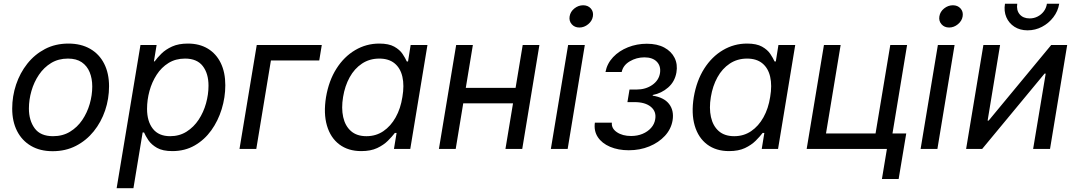

<svg xmlns="http://www.w3.org/2000/svg" viewBox="-20 -775 5602 999"><path d="M253.9 11.7Q188.5 11.7 141.4 -15.9Q94.2 -43.5 68.8 -93.3Q43.5 -143.1 43.5 -210Q43.5 -274.4 63.7 -335Q84 -395.5 122.1 -443.6Q160.2 -491.7 214.1 -520Q268.1 -548.3 335.9 -548.3Q401.4 -548.3 449 -521Q496.6 -493.7 522 -443.6Q547.4 -393.6 547.4 -326.2Q547.4 -260.7 526.9 -200.2Q506.3 -139.6 467.8 -91.8Q429.2 -43.9 375.2 -16.1Q321.3 11.7 253.9 11.7ZM255.9 -66.4Q306.2 -66.4 344.2 -89.6Q382.3 -112.8 408 -150.6Q433.6 -188.5 446.8 -234.1Q460 -279.8 460 -324.7Q460 -366.7 446.5 -399.4Q433.1 -432.1 405.3 -451.2Q377.4 -470.2 333.5 -470.2Q284.2 -470.2 246.3 -447.3Q208.5 -424.3 182.6 -386Q156.7 -347.7 143.6 -301.8Q130.4 -255.9 130.4 -210.4Q130.4 -148.4 160.4 -107.4Q190.4 -66.4 255.9 -66.4Z M586.9 204.1 710.9 -541H794.9L780.8 -455.6H784.7Q797.9 -474.1 819.8 -495.8Q841.8 -517.6 875.5 -533Q909.2 -548.3 957.5 -548.3Q1017.6 -548.3 1061.3 -522Q1105 -495.6 1128.7 -447Q1152.3 -398.4 1152.3 -331.5Q1152.3 -268.6 1133.5 -207.3Q1114.7 -146 1079.3 -96.7Q1043.9 -47.4 992.9 -18.1Q941.9 11.2 877 11.2Q826.7 11.2 797.1 -5.6Q767.6 -22.5 752.2 -45.4Q736.8 -68.4 729.5 -85.9H722.2L674.3 204.1ZM865.2 -66.4Q913.6 -66.4 950.9 -90.1Q988.3 -113.8 1013.7 -152.3Q1039.1 -190.9 1052 -237.3Q1064.9 -283.7 1064.9 -329.1Q1064.9 -392.6 1034.9 -431.4Q1004.9 -470.2 942.9 -470.2Q894 -470.2 856.9 -447.3Q819.8 -424.3 795.2 -386.2Q770.5 -348.1 757.8 -301.8Q745.1 -255.4 745.1 -208.5Q745.1 -143.6 775.4 -105Q805.7 -66.4 865.2 -66.4Z M1654.3 -541 1641.1 -460.4H1389.6L1313.5 0H1226.1L1315.9 -541Z M1859.9 11.2Q1792 11.2 1745.8 -23.4Q1699.7 -58.1 1681.2 -121.3Q1662.6 -184.6 1676.3 -269.5Q1690.9 -355.5 1730.5 -417.7Q1770 -480 1827.9 -514.2Q1885.7 -548.3 1953.6 -548.3Q2002.9 -548.3 2031.5 -532.2Q2060.1 -516.1 2074.5 -494.4Q2088.9 -472.7 2096.7 -455.1H2103L2116.7 -541H2204.1L2114.7 0H2029.8L2043.5 -83.5H2034.7Q2020.5 -64.9 1998.3 -42.7Q1976.1 -20.5 1942.4 -4.6Q1908.7 11.2 1859.9 11.2ZM1886.7 -66.4Q1936 -66.4 1974.6 -92.5Q2013.2 -118.7 2038.8 -164.6Q2064.5 -210.4 2073.7 -270.5Q2084 -330.6 2073.7 -375.5Q2063.5 -420.4 2033.2 -445.3Q2002.9 -470.2 1953.6 -470.2Q1902.8 -470.2 1863.5 -444.1Q1824.2 -418 1799.3 -372.8Q1774.4 -327.6 1765.1 -270.5Q1755.4 -212.4 1765.6 -166Q1775.9 -119.6 1806.2 -93Q1836.4 -66.4 1886.7 -66.4Z M2682.6 -317.9 2668.9 -237.3H2369.6L2382.8 -317.9ZM2440.4 -541 2351.1 0H2263.7L2353.5 -541ZM2786.6 -541 2697.3 0H2609.9L2699.7 -541Z M2846.2 0 2936 -541H3022.9L2933.6 0ZM2994.6 -631.8Q2969.7 -631.8 2954.8 -648.9Q2939.9 -666 2943.8 -689.9Q2947.8 -714.4 2968.5 -731Q2989.3 -747.6 3014.2 -747.6Q3039.1 -747.6 3054 -731Q3068.8 -714.4 3064.9 -689.9Q3061 -666 3040.3 -648.9Q3019.5 -631.8 2994.6 -631.8Z M3251.5 6.8Q3196.8 6.8 3154.3 -11.2Q3111.8 -29.3 3090.6 -61.5Q3069.3 -93.8 3075.2 -136.7H3163.6Q3160.6 -106.9 3189.7 -87.2Q3218.8 -67.4 3263.7 -67.4Q3296.4 -67.4 3323.2 -78.6Q3350.1 -89.8 3367.7 -109.6Q3385.3 -129.4 3389.2 -154.8Q3396 -194.8 3366.5 -219.2Q3336.9 -243.7 3281.2 -243.7H3244.6L3255.4 -309.1H3291.5Q3339.4 -309.1 3373.8 -333Q3408.2 -356.9 3414.1 -395Q3419.4 -431.2 3397.5 -453.9Q3375.5 -476.6 3333 -476.6Q3291.5 -476.6 3256.6 -455.8Q3221.7 -435.1 3214.8 -400.4H3130.4Q3138.7 -444.3 3169.9 -477.5Q3201.2 -510.7 3247.6 -529.1Q3293.9 -547.4 3345.7 -547.4Q3399.4 -547.4 3436.3 -527.6Q3473.1 -507.8 3490 -473.9Q3506.8 -439.9 3499.5 -397.9Q3491.2 -350.1 3456.5 -319.8Q3421.9 -289.6 3376.5 -280.8L3376 -277.3Q3435.1 -268.1 3461.4 -233.9Q3487.8 -199.7 3479.5 -148.4Q3471.7 -103 3439.5 -68.1Q3407.2 -33.2 3358.4 -13.2Q3309.6 6.8 3251.5 6.8Z M3773.4 11.2Q3705.6 11.2 3659.4 -23.4Q3613.3 -58.1 3594.7 -121.3Q3576.2 -184.6 3589.8 -269.5Q3604.5 -355.5 3644 -417.7Q3683.6 -480 3741.5 -514.2Q3799.3 -548.3 3867.2 -548.3Q3916.5 -548.3 3945.1 -532.2Q3973.6 -516.1 3988 -494.4Q4002.4 -472.7 4010.3 -455.1H4016.6L4030.3 -541H4117.7L4028.3 0H3943.4L3957 -83.5H3948.2Q3934.1 -64.9 3911.9 -42.7Q3889.6 -20.5 3856 -4.6Q3822.3 11.2 3773.4 11.2ZM3800.3 -66.4Q3849.6 -66.4 3888.2 -92.5Q3926.8 -118.7 3952.4 -164.6Q3978 -210.4 3987.3 -270.5Q3997.6 -330.6 3987.3 -375.5Q3977.1 -420.4 3946.8 -445.3Q3916.5 -470.2 3867.2 -470.2Q3816.4 -470.2 3777.1 -444.1Q3737.8 -418 3712.9 -372.8Q3688 -327.6 3678.7 -270.5Q3668.9 -212.4 3679.2 -166Q3689.5 -119.6 3719.7 -93Q3750 -66.4 3800.3 -66.4Z M4177.2 0 4267.1 -541H4354L4277.8 -80.6H4535.6L4612.3 -541H4699.7L4610.4 0ZM4568.8 156.2 4594.7 0H4558.1L4571.3 -80.6H4695.3L4655.8 156.2Z M4770 0 4859.9 -541H4946.8L4857.4 0ZM4918.5 -631.8Q4893.6 -631.8 4878.7 -648.9Q4863.8 -666 4867.7 -689.9Q4871.6 -714.4 4892.3 -731Q4913.1 -747.6 4938 -747.6Q4962.9 -747.6 4977.8 -731Q4992.7 -714.4 4988.8 -689.9Q4984.9 -666 4964.1 -648.9Q4943.4 -631.8 4918.5 -631.8Z M5443.4 0H5355.5L5420.9 -392.1H5415L5090.3 0H5006.8L5096.7 -541H5183.6L5118.7 -147.5H5124L5449.7 -541H5532.7ZM5326.7 -617.2Q5287.1 -617.2 5258.3 -635.7Q5229.5 -654.3 5216.1 -685.5Q5202.6 -716.8 5209 -755.4H5272.9Q5267.6 -721.7 5285.6 -700.4Q5303.7 -679.2 5337.4 -679.2Q5359.9 -679.2 5378.9 -689Q5397.9 -698.7 5410.9 -715.8Q5423.8 -732.9 5427.2 -755.4H5491.2Q5484.9 -716.8 5460.7 -685.3Q5436.5 -653.8 5401.6 -635.5Q5366.7 -617.2 5326.7 -617.2Z"/></svg>

Font: Inter 17pt
Style: Italic
Weight: 400
Italic angle: -9.3988°
Version: Version 4.001;git-66647c0bb